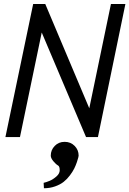

<svg xmlns="http://www.w3.org/2000/svg" viewBox="-20 -704 664 986"><path d="M82.5 0H7.8L150.4 -683.6H212.4L438.5 -147.9L549.8 -683.6H624L482.9 0H421.9L194.3 -537.1ZM278.3 146Q267.1 139.6 253.9 123.8Q240.7 107.9 240.7 95.2Q240.7 66.4 261 45.4Q281.2 24.4 312 24.4Q342.8 24.4 363.3 45.2Q383.8 65.9 383.8 95.2Q383.3 98.6 382.1 104.7Q380.9 110.8 375 128.2Q369.1 145.5 361.3 161.4Q353.5 177.2 339.1 196.5Q324.7 215.8 307.1 229.7Q289.6 243.7 262.9 253.2Q236.3 262.7 205.6 262.7L204.1 234.9Q217.8 231.9 235.1 224.6Q252.4 217.3 269.5 202.4Q286.6 187.5 286.6 170.4Q286.6 150.4 278.3 146Z"/></svg>

Font: Anka/Coder
Style: Italic
Weight: 400
Italic angle: -12°
Monospace: yes
Version: Version 001.100